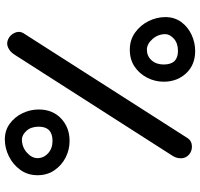

<svg xmlns="http://www.w3.org/2000/svg" viewBox="-36 -710 796 763"><g transform="rotate(90 361.5 -328.0)"><path d="M47.4 -587.4Q47.4 -624 66.9 -650.6Q86.4 -677.2 117.4 -691.7Q148.4 -706.1 182.1 -706.1Q237.3 -706.1 270.8 -670.2Q304.2 -634.3 304.2 -581.1Q304.2 -546.4 288.3 -515.4Q272.5 -484.4 244.1 -465.3Q215.8 -446.3 177.2 -446.3Q138.2 -446.3 108.9 -467.3Q79.6 -488.3 63.5 -520.8Q47.4 -553.2 47.4 -587.4ZM592.8 -682.6Q607.4 -670.4 608.4 -652.1Q609.4 -633.8 599.6 -617.7L195.8 13.2Q185.5 29.3 168.9 37.1Q152.3 44.9 135.3 37.1Q118.2 29.3 109.9 11Q101.6 -7.3 111.3 -23.4L528.3 -675.8Q538.6 -691.9 558.6 -693.1Q578.6 -694.3 592.8 -682.6ZM115.2 -587.4Q115.2 -558.6 134.8 -536.4Q154.3 -514.2 177.2 -514.2Q202.1 -514.2 219 -532.7Q235.8 -551.3 235.8 -581.1Q235.8 -637.7 182.1 -637.7Q150.9 -637.7 133.1 -621.3Q115.2 -605 115.2 -587.4ZM533.7 50.3Q498 50.3 471.2 30.8Q444.3 11.2 429.4 -19.8Q414.6 -50.8 414.6 -84.5Q414.6 -139.6 450.4 -173.3Q486.3 -207 539.6 -207Q574.7 -207 605.7 -191.2Q636.7 -175.3 656.2 -146.7Q675.8 -118.2 675.8 -79.6Q675.8 -40.5 654.5 -11.2Q633.3 18.1 600.6 34.2Q567.9 50.3 533.7 50.3ZM533.7 -17.6Q563.5 -17.6 585.7 -37.1Q607.9 -56.6 607.9 -79.6Q607.9 -104 588.6 -121.6Q569.3 -139.2 539.6 -139.2Q482.9 -139.2 482.9 -84.5Q482.9 -53.7 499.5 -35.6Q516.1 -17.6 533.7 -17.6Z"/></g></svg>

Font: Mikhak Medium
Style: Regular
Weight: 500
Designer: Amin Abedi
Version: Version 3.3